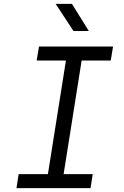

<svg xmlns="http://www.w3.org/2000/svg" viewBox="-20 -970 640 990"><path d="M359 -810H438L351 -950H267ZM65 0H447L458 -72H308L401 -658H551L563 -730H181L169 -658H320L227 -72H76Z"/></svg>

Font: JetBrains Mono Light
Style: Italic
Weight: 336
Italic angle: -9°
Monospace: yes
Designer: Philipp Nurullin, Konstantin Bulenkov
Foundry: JetBrains
Version: Version 2.305